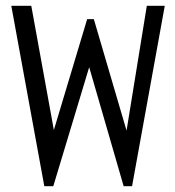

<svg xmlns="http://www.w3.org/2000/svg" viewBox="-20 -643 603 663"><path d="M133 0 19 -623H88L166 -194L281 -577H304L417 -192L487 -623H549L436 0H407L288 -411L164 0Z"/></svg>

Font: Inconsolata SemiExpanded Thin
Style: Regular
Weight: 100
Width: 6
Monospace: yes
Designer: Raph Levien, Cyreal, Brenton Simpson
Foundry: Raph Levien, Cyreal, Google
Version: Version 3.100; ttfautohint (v1.8.4.7-5d5b)